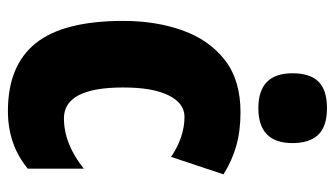

<svg xmlns="http://www.w3.org/2000/svg" viewBox="-196 -670 826 473"><g transform="rotate(90 216.5 -434.0)"><path d="M254 -41Q142 -41 87 -109.5Q32 -178 32 -325Q32 -406 55.5 -471.5Q79 -537 128.5 -575.5Q178 -614 257 -614Q303 -614 340 -603.5Q377 -593 410 -572L367 -443Q318 -476 268 -476Q235 -476 215.5 -437Q196 -398 196 -325Q196 -179 272 -179Q335 -179 396 -228V-90Q337 -41 254 -41ZM247 -827Q292 -827 312.5 -805.5Q333 -784 333 -742Q333 -658 247 -658Q161 -658 161 -742Q161 -785 181.5 -806Q202 -827 247 -827Z"/></g></svg>

Font: Noto Sans Tamil UI ExtraCondensed Black
Style: Regular
Weight: 900
Width: 2
Designer: Jelle Bosma - Monotype Design Team
Foundry: Monotype Imaging Inc.
Version: Version 2.004; ttfautohint (v1.8.4.7-5d5b)